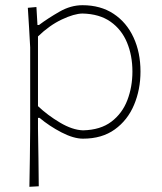

<svg xmlns="http://www.w3.org/2000/svg" viewBox="-20 -524 622 738"><path d="M93 194Q94 137.5 94.8 84.5Q95.5 31.5 96 -29V-342Q94 -377.5 91.8 -416.8Q89.5 -456 87 -494L120 -497L124 -428H130Q165.5 -454.5 208.8 -479.2Q252 -504 297 -504Q366.5 -504 416.5 -471Q466.5 -438 493.2 -380.2Q520 -322.5 520 -249Q520 -179.5 495.2 -120.8Q470.5 -62 421.2 -26.5Q372 9 299 9Q263 9 216.2 -15.2Q169.5 -39.5 132 -71H126V-29Q127 31.5 127.8 83.5Q128.5 135.5 129 192ZM299 -23Q366 -24.5 408 -56.2Q450 -88 469.5 -139Q489 -190 489 -249Q489 -310.5 468.2 -360.5Q447.5 -410.5 405 -440.5Q362.5 -470.5 297 -472Q265 -471.5 217.8 -449.2Q170.5 -427 126 -384V-116Q163 -81 210.5 -52.8Q258 -24.5 299 -23Z"/></svg>

Font: Commissioner Loud Thin
Style: Regular
Weight: 100
Designer: Kostas Bartsokas
Foundry: Kostas Bartsokas
Version: Version 1.000; ttfautohint (v1.8.3)